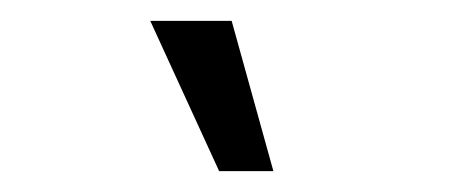

<svg xmlns="http://www.w3.org/2000/svg" viewBox="-20 -719 438 184"><path d="M124 -699H202L242 -555H190Z"/></svg>

Font: Urbanist
Style: Regular
Weight: 400
Designer: Corey Hu
Foundry: Corey Hu
Version: Version 1.330; ttfautohint (v1.8.4.7-5d5b)